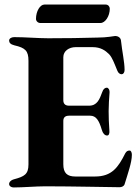

<svg xmlns="http://www.w3.org/2000/svg" viewBox="-20 -818 615 843"><path d="M20 -10C20 -2 28 5 41 5C82 5 138 0 179 0C297 0 471 4 505 4C514 4 524 0 527 -9C541 -55 559 -105 559 -138C559 -147 556 -157 549 -157C541 -157 535 -154 530 -145C499 -83 471 -43 397 -43H311C275 -43 258 -58 258 -97V-287C258 -302 266 -310 283 -310H376C402 -310 415 -289 427 -248C431 -233 440 -223 450 -223C458 -223 462 -231 460 -249C458 -275 457 -305 457 -330C457 -355 459 -386 461 -411C462 -425 455 -433 449 -433C441 -433 433 -427 429 -414C417 -381 406 -354 371 -354H283C268 -354 258 -361 258 -378V-567C258 -594 283 -611 312 -611H387C422 -611 443 -596 459 -580C473 -565 481 -542 495 -508C499 -497 507 -492 514 -492C521 -492 527 -499 527 -511C527 -546 516 -593 511 -641C509 -655 495 -660 486 -660C481 -660 450 -653 408 -653C346 -651 260 -650 192 -650C146 -650 91 -655 42 -655C29 -655 20 -648 20 -640C20 -631 26 -623 43 -619C91 -608 105 -595 105 -551V-96C105 -53 87 -43 42 -31C27 -27 20 -18 20 -10ZM138 -735C138 -726 146 -717 157 -717H421C442 -717 462 -747 462 -780C462 -789 455 -798 444 -798H175C156 -798 138 -769 138 -735Z"/></svg>

Font: EB Garamond
Style: Bold
Weight: 700
Designer: Georg Duffner and Octavio Pardo
Foundry: Georg Duffner
Version: Version 1.000;PS 001.000;hotconv 1.0.88;makeotf.lib2.5.64775